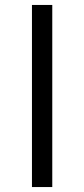

<svg xmlns="http://www.w3.org/2000/svg" viewBox="-20 -755 340 775"><path d="M109 0V-735H191V0Z"/></svg>

Font: Iosevka Aile
Style: Regular
Weight: 400
Designer: Belleve Invis
Foundry: Belleve Invis
Version: Version 28.0.1; ttfautohint (v1.8.4)